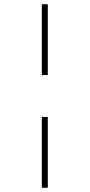

<svg xmlns="http://www.w3.org/2000/svg" viewBox="-20 -880 420 900"><path d="M176 -528H204V-860H176ZM176 0H204V-332H176Z"/></svg>

Font: Spartan Thin
Style: Regular
Weight: 100
Designer: Matt Bailey, Mirko Velimirovic
Foundry: Matt Bailey
Version: Version 1.003; ttfautohint (v1.8.3)